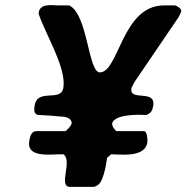

<svg xmlns="http://www.w3.org/2000/svg" viewBox="-20 -728 726 748"><path d="M417 -247C417 -248 419 -253 419 -253C441 -288 543 -280 550 -280C571 -288 574 -300 577 -317C587 -381 484 -332 492 -383L493 -387L503 -407L675 -660L685 -680L686 -684C688 -694 671 -704 662 -707H619C455 -707 443 -446 369 -446C323 -446 322 -675 249 -707H206C184 -707 137 -716 131 -680V-673C156 -597 239 -464 227 -387C218 -328 126 -386 115 -317C113 -301 110 -283 130 -280C145 -280 214 -275 229 -273C242 -272 261 -263 259 -247C257 -236 237 -217 234 -217H121C100 -217 96 -190 94 -178C83 -110 181 -128 227 -127C264 -102 205 0 253 0H347C348 0 358 -5 361 -7C387 -23 397 -113 397 -113L413 -127C446 -127 545 -112 554 -173C555 -182 554 -217 541 -217H434C431 -217 415 -236 417 -247Z"/></svg>

Font: Asimov Print
Style: CIt
Weight: 500
Designer: Google
Version: Version 2.000980: 2014